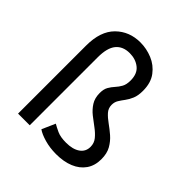

<svg xmlns="http://www.w3.org/2000/svg" viewBox="-199 -881 1034 1034"><g transform="rotate(45 318.0 -363.5)"><path d="M176.8 -518.1V0H87.9V-518.1Q87.9 -627.4 143.6 -682.4Q199.2 -737.3 283.2 -737.3Q330.1 -737.3 374.5 -719Q418.9 -700.7 448 -662.1Q477.1 -623.5 477.1 -562.5Q477.1 -525.9 467 -502Q457 -478 443.8 -460.7Q430.7 -443.4 420.7 -427.2Q410.6 -411.1 410.6 -389.6Q410.6 -363.8 427.7 -344.7Q444.8 -325.7 470 -307.9Q495.1 -290 520 -268.6Q544.9 -247.1 562 -217.3Q579.1 -187.5 579.1 -143.6Q579.1 -94.7 555.2 -60.3Q531.2 -25.9 488 -8.1Q444.8 9.8 387.2 9.8Q339.4 9.8 298.6 -2Q257.8 -13.7 236.3 -29.3L270 -105.5Q286.6 -95.7 312.5 -83.7Q338.4 -71.8 381.3 -71.8Q432.1 -71.8 461.4 -92.3Q490.7 -112.8 490.7 -149.4Q490.7 -177.7 473.6 -198.7Q456.5 -219.7 431.2 -238.3Q405.8 -256.8 380.1 -277.1Q354.5 -297.4 337.4 -324.2Q320.3 -351.1 320.3 -389.2Q320.3 -419.4 331.1 -437.7Q341.8 -456.1 355.7 -471.2Q369.6 -486.3 380.1 -505.1Q390.6 -523.9 390.6 -554.7Q390.6 -606.4 359.4 -631.1Q328.1 -655.8 283.2 -655.8Q231.4 -655.8 204.1 -622.6Q176.8 -589.4 176.8 -518.1Z"/></g></svg>

Font: Inter Variable LoSnoCo
Style: Regular
Weight: 400
Designer: Rasmus Andersson
Foundry: rsms
Version: Version 4.000;git-a52131595; featfreeze: case,dlig,ss01,ss02